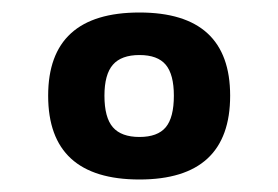

<svg xmlns="http://www.w3.org/2000/svg" viewBox="-20 -728 445 307"><path d="M203 -441Q57 -441 57 -575Q57 -708 203 -708Q348 -708 348 -575Q348 -441 203 -441ZM203 -509Q232 -509 245 -524.5Q258 -540 258 -575Q258 -609 245 -624.5Q232 -640 203 -640Q174 -640 160.5 -624.5Q147 -609 147 -575Q147 -540 160.5 -524.5Q174 -509 203 -509Z"/></svg>

Font: Asap Expanded ExtraBold
Style: Regular
Weight: 800
Width: 7
Designer: Pablo Cosgaya
Foundry: Omnibus-Type
Version: Version 3.001; ttfautohint (v1.8.4.7-5d5b)